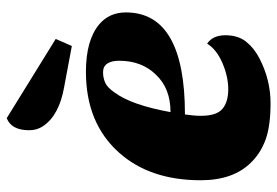

<svg xmlns="http://www.w3.org/2000/svg" viewBox="-147 -659 826 572"><g transform="rotate(-90 266.0 -373.0)"><path d="M422 -169Q447 -152 447 -114.5Q447 -77 428 -53Q409 -29 378 -13Q314 20 245 20Q176 20 135.5 5Q95 -10 68 -38Q15 -91 15 -188Q15 -339 97 -431Q185 -530 338 -530Q433 -530 480 -490Q515 -460 515 -411Q515 -235 211 -235Q207 -209 207 -187Q207 -141 227.5 -123.5Q248 -106 286 -106Q324 -106 364.5 -123.5Q405 -141 422 -169ZM218 -278Q289 -278 330 -322Q371 -364 371 -431Q371 -454 362.5 -466.5Q354 -479 337 -479Q320 -479 305.5 -472.5Q291 -466 276 -444Q239 -394 218 -278ZM176 -658Q164 -676 164 -699Q164 -752 200 -766L436 -620L415 -572L292 -595Q208 -610 176 -658Z"/></g></svg>

Font: Sansita One
Style: Regular
Weight: 400
Version: Version 1.002